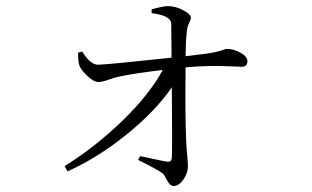

<svg xmlns="http://www.w3.org/2000/svg" viewBox="-20 -580 1040 640"><path d="M550.8 -500Q550.8 -528.3 485.4 -536.1V-548.8Q523.4 -559.6 540 -559.6Q565.4 -559.6 590.8 -545.9Q616.2 -532.2 616.2 -521.5Q616.2 -514.6 609.9 -502Q603.5 -489.3 602.5 -472.7Q598.6 -433.6 598.6 -392.6Q632.8 -396.5 658.7 -399.9Q684.6 -403.3 697.3 -406.2Q710 -409.2 717.8 -411.6Q725.6 -414.1 729 -415.5Q732.4 -417 735.4 -417Q758.8 -417 781.7 -404.3Q804.7 -391.6 804.7 -376Q804.7 -357.4 786.1 -357.4Q780.3 -357.4 747.6 -358.9Q714.8 -360.4 678.2 -359.9Q641.6 -359.4 598.6 -355.5Q596.7 -191.4 600.6 -110.4Q601.6 -87.9 604 -62.5Q606.4 -37.1 606.4 -26.4Q606.4 -2.9 591.3 18.6Q576.2 40 558.6 40Q546.9 40 537.1 21.5Q527.3 2.9 523.4 -1Q507.8 -13.7 440.4 -46.9L447.3 -59.6Q457 -57.6 490.7 -50.3Q524.4 -43 537.1 -41Q550.8 -39.1 552.7 -52.7Q554.7 -76.2 552.7 -289.1Q499 -210 401.4 -131.3Q303.7 -52.7 205.1 -8.8L195.3 -26.4Q294.9 -87.9 386.2 -175.8Q477.5 -263.7 522.5 -346.7Q436.5 -336.9 378.9 -325.2Q364.3 -322.3 342.3 -314.5Q320.3 -306.6 307.6 -306.6Q293 -306.6 272 -326.2Q251 -345.7 245.1 -360.4Q240.2 -373 240.2 -404.3L253.9 -408.2Q281.2 -364.3 306.6 -364.3Q342.8 -365.2 551.8 -387.7Q551.8 -408.2 551.3 -448.2Q550.8 -488.3 550.8 -500Z"/></svg>

Font: GenYoMin TW TTF Light
Style: Regular
Weight: 300
Version: Version 1.300